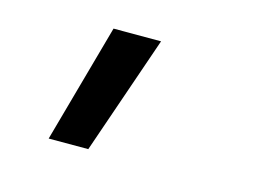

<svg xmlns="http://www.w3.org/2000/svg" viewBox="-58 -219 702 526"><g transform="rotate(15 293.0 44.5)"><path d="M112.8 212.9H225.1L341.3 -124H206.5Z"/></g></svg>

Font: Cascadia Code SemiBold
Style: Italic
Weight: 600
Italic angle: -10°
Monospace: yes
Designer: Aaron Bell
Foundry: Saja Typeworks
Version: Version 2404.023